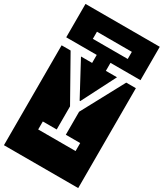

<svg xmlns="http://www.w3.org/2000/svg" viewBox="-282 -1017 1134 1330"><g transform="rotate(30 285.0 -352.0)"><path d="M232 -586V-650H-12V-917H582V-650H342V-586H431L293 -316H288L143 -586ZM153 -733H432V-790H153ZM582 213H-12V-586H60L250 -249V-64H139V0H438V-64H323V-248L505 -586H582Z"/></g></svg>

Font: Zilla Slab Highlight
Style: Regular
Weight: 400
Designer: Typotheque Type Foundry
Foundry: Typotheque type foundry
Version: Version 1.1; 2017; ttfautohint (v1.6)